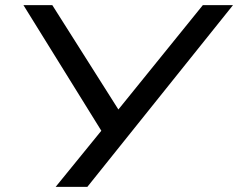

<svg xmlns="http://www.w3.org/2000/svg" viewBox="-20 -725 924 745"><path d="M196 0 384 -231 386 -197 71 -705H183L442 -296H436L767 -705H884L319 0Z"/></svg>

Font: Nunito Sans 7pt Expanded
Style: Italic
Weight: 400
Width: 7
Italic angle: -9°
Designer: Vernon Adams
Foundry: Vernon Adams
Version: Version 3.101;gftools[0.9.27]